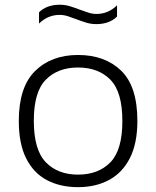

<svg xmlns="http://www.w3.org/2000/svg" viewBox="-20 -782 660 812"><path d="M310 9.5Q235 9.5 178.8 -20Q122.5 -49.5 91 -111.5Q59.5 -173.5 59.5 -270.5Q59.5 -414 128.5 -481.8Q197.5 -549.5 310 -549.5Q424 -549.5 492.5 -483Q561 -416.5 561 -270.5Q561 -175.5 529.2 -113.2Q497.5 -51 441 -20.8Q384.5 9.5 310 9.5ZM310 -43.5Q396 -43.5 446.8 -95.5Q497.5 -147.5 497.5 -270Q497.5 -393.5 446.8 -445Q396 -496.5 310 -496.5Q224.5 -496.5 173.8 -445Q123 -393.5 123 -271.5Q123 -148 173.8 -95.8Q224.5 -43.5 310 -43.5ZM387 -680Q364 -680 342.8 -686.8Q321.5 -693.5 302 -701Q284 -708 266.8 -713.5Q249.5 -719 232 -719Q182.5 -719 145 -682.5V-730Q177.5 -762 233 -762Q256 -762 277.2 -755.2Q298.5 -748.5 318 -741Q336 -734.5 353.2 -728.8Q370.5 -723 388 -723Q437.5 -723 475 -759.5V-712Q442.5 -680 387 -680Z"/></svg>

Font: Encode Sans Exp Lt
Style: Regular
Weight: 300
Width: 7
Designer: Multiple Designers
Foundry: Impallari Type
Version: Version 3.002; ttfautohint (v1.8.3) -l 8 -r 50 -G 200 -x 14 